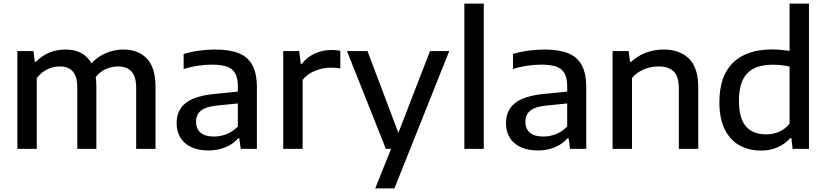

<svg xmlns="http://www.w3.org/2000/svg" viewBox="-20 -828 4596 1068"><path d="M845 -344V0H737.5V-338.5Q737.5 -402.5 711.2 -430.5Q685 -458.5 637 -458.5Q602.5 -458.5 569.5 -444.2Q536.5 -430 512.5 -399.5Q516 -377 516 -346.5V0H410V-338.5Q410 -403 384.8 -430.8Q359.5 -458.5 312.5 -458.5Q276.5 -458.5 242.5 -442Q208.5 -425.5 184.5 -393V0H76.5V-544H166L173.5 -484H179.5Q211.5 -517.5 253.5 -535Q295.5 -552.5 344 -552.5Q446 -552.5 488.5 -476Q526.5 -515.5 572.2 -534Q618 -552.5 665 -552.5Q749 -552.5 797 -502.2Q845 -452 845 -344Z M1409 -342V0H1319L1311 -59H1305Q1277.5 -26.5 1234 -8.8Q1190.5 9 1140.5 9Q1084.5 9 1044.5 -9.5Q1004.5 -28 983.5 -62.2Q962.5 -96.5 962.5 -142.5Q962.5 -215.5 1014.2 -255.8Q1066 -296 1179 -306L1303 -318.5V-348Q1303 -394.5 1287.8 -420.8Q1272.5 -447 1241.2 -457.8Q1210 -468.5 1158.5 -468.5Q1122.5 -468.5 1081 -462.5Q1039.5 -456.5 1001.5 -444V-527.5Q1039 -539.5 1085.5 -546Q1132 -552.5 1174.5 -552.5Q1255.5 -552.5 1306.8 -532.5Q1358 -512.5 1383.5 -466.5Q1409 -420.5 1409 -342ZM1303 -124.5V-252.5L1187.5 -241Q1125.5 -234.5 1098 -212.8Q1070.5 -191 1070.5 -151.5Q1070.5 -111.5 1095.5 -90Q1120.5 -68.5 1170.5 -68.5Q1207.5 -68.5 1241.8 -82.5Q1276 -96.5 1303 -124.5Z M1555.5 -544H1644.5L1653 -473H1659.5Q1687 -510 1730.8 -530Q1774.5 -550 1824 -550Q1850 -550 1873 -545.5V-447.5Q1849.5 -451.5 1818 -451.5Q1775.5 -451.5 1732.5 -434.2Q1689.5 -417 1663.5 -384V0H1555.5Z M2372 -544H2479L2174 220H2067L2155.5 0H2126.5L1910 -544H2024L2196 -89Z M2563 0V-808H2671V0Z M3241 -342V0H3151L3143 -59H3137Q3109.5 -26.5 3066 -8.8Q3022.5 9 2972.5 9Q2916.5 9 2876.5 -9.5Q2836.5 -28 2815.5 -62.2Q2794.5 -96.5 2794.5 -142.5Q2794.5 -215.5 2846.2 -255.8Q2898 -296 3011 -306L3135 -318.5V-348Q3135 -394.5 3119.8 -420.8Q3104.5 -447 3073.2 -457.8Q3042 -468.5 2990.5 -468.5Q2954.5 -468.5 2913 -462.5Q2871.5 -456.5 2833.5 -444V-527.5Q2871 -539.5 2917.5 -546Q2964 -552.5 3006.5 -552.5Q3087.5 -552.5 3138.8 -532.5Q3190 -512.5 3215.5 -466.5Q3241 -420.5 3241 -342ZM3135 -124.5V-252.5L3019.5 -241Q2957.5 -234.5 2930 -212.8Q2902.5 -191 2902.5 -151.5Q2902.5 -111.5 2927.5 -90Q2952.5 -68.5 3002.5 -68.5Q3039.5 -68.5 3073.8 -82.5Q3108 -96.5 3135 -124.5Z M3387.5 -544H3477L3484.5 -484H3490.5Q3526 -517 3572.8 -534.8Q3619.5 -552.5 3671 -552.5Q3761 -552.5 3812.5 -501.8Q3864 -451 3864 -342.5V0H3756V-337.5Q3756 -402.5 3727.2 -430.5Q3698.5 -458.5 3643 -458.5Q3602.5 -458.5 3563 -442.8Q3523.5 -427 3495.5 -394.5V0H3387.5Z M3981.5 -260.5Q3981.5 -404.5 4056.8 -478.8Q4132 -553 4276.5 -553Q4317 -553 4372 -545V-808H4480V0H4389L4382 -60H4376Q4347.5 -27.5 4306 -9Q4264.5 9.5 4214 9.5Q4146.5 9.5 4094.2 -19Q4042 -47.5 4011.8 -107.8Q3981.5 -168 3981.5 -260.5ZM4372 -140.5V-457.5Q4331 -468 4278 -468Q4183 -468 4136.8 -420.2Q4090.5 -372.5 4090.5 -269.5Q4090.5 -168.5 4129.8 -124.5Q4169 -80.5 4241 -80.5Q4279.5 -80.5 4313.5 -95Q4347.5 -109.5 4372 -140.5Z"/></svg>

Font: Encode Sans Semi Expanded Medium
Style: Regular
Weight: 500
Width: 6
Designer: Multiple Designers
Foundry: Impallari Type
Version: Version 2.000